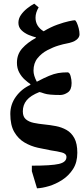

<svg xmlns="http://www.w3.org/2000/svg" viewBox="-20 -795 452 1043"><path d="M181 228 153 135V105Q259 105 300 95.5Q341 86 341 58Q341 40 317 33.5Q293 27 257 22Q224 16 185.5 7.5Q147 -1 113 -21Q79 -41 57.5 -78Q36 -115 36 -176Q36 -228 66.5 -270Q97 -312 145 -334V-338Q132 -347 114.5 -362.5Q97 -378 84.5 -401Q72 -424 72 -454Q72 -500 100.5 -532Q129 -564 175 -589V-592Q159 -596 136.5 -605Q114 -614 97 -630.5Q80 -647 80 -671Q80 -694 93.5 -713.5Q107 -733 127 -749Q147 -765 166 -775L190 -755Q173 -726 173 -699Q173 -652 217 -625Q255 -648 291.5 -661Q328 -674 353.5 -679.5Q379 -685 386 -685Q391 -685 397 -672Q403 -659 407.5 -641.5Q412 -624 412 -608Q412 -592 395 -578.5Q378 -565 339 -558Q326 -556 297.5 -547.5Q269 -539 237.5 -522.5Q206 -506 184 -479Q162 -452 162 -411Q162 -385 180 -351Q220 -372 246.5 -383Q273 -394 295.5 -398Q318 -402 347 -402Q358 -402 363.5 -382Q369 -362 369 -344Q369 -307 348.5 -293Q328 -279 307 -279Q244 -279 221 -287Q198 -295 194 -295Q146 -276 125 -250.5Q104 -225 104 -190Q104 -161 120.5 -147Q137 -133 163.5 -127.5Q190 -122 221 -119Q252 -116 283.5 -110Q315 -104 341.5 -89Q368 -74 384 -44.5Q400 -15 400 35Q400 87 377 123Q354 159 318.5 182Q283 205 246 216Q209 227 181 228Z"/></svg>

Font: STIX Two Text
Style: Bold
Weight: 700
Designer: Ross Mills, John Hudson & Paul Hanslow, Tiro Typeworks Ltd; with prior portions MicroPress Inc., and Coen Hoffman.
Foundry: Tiro Typeworks Ltd
Version: Version 2.13 b171